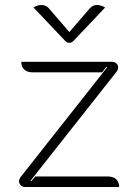

<svg xmlns="http://www.w3.org/2000/svg" viewBox="-20 -747 551 767"><path d="M56 -23Q56 -30 61 -38L408 -478L405 -480L388 -458H111Q89 -458 77 -469Q65 -480 65 -500H427Q438 -500 445 -493.5Q452 -487 452 -478Q452 -470 446 -461L102 -25L105 -23L121 -42H410Q432 -42 444 -31Q456 -20 456 0H80Q70 0 63 -7Q56 -14 56 -23ZM340 -715Q351 -727 368 -727Q383 -727 400 -717L273 -583Q266 -576 257 -576Q248 -576 241 -583L114 -717Q129 -727 145 -727Q163 -727 174 -715L257 -619Z"/></svg>

Font: K2D Thin
Style: Regular
Weight: 100
Designer: Katatrad Aksorn Co.,Ltd.
Foundry: Cadson Demak Co.,Ltd.
Version: Version 1.000; ttfautohint (v1.6)